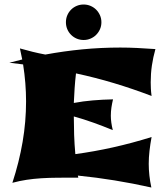

<svg xmlns="http://www.w3.org/2000/svg" viewBox="-20 -794 747 856"><path d="M329.1 -2Q278.8 -2 238.8 -1.7Q198.7 -1.5 164.3 0.7Q129.9 2.9 98.9 7.6Q67.9 12.2 35.2 21Q65.4 -71.3 80.8 -161.4Q96.2 -251.5 96.2 -341.8Q96.2 -423.3 83 -506.8Q52.7 -511.2 22.9 -514.2H21L79.1 -528.8L68.8 -578.1Q97.7 -569.8 125.5 -563Q153.3 -556.2 182.1 -550.8Q264.2 -565.9 347.4 -574Q430.7 -582 516.1 -582Q553.7 -582 591.6 -580.1Q629.4 -578.1 672.9 -575.2Q662.6 -538.6 657.2 -502Q651.9 -465.3 651.9 -426.8Q651.9 -415 652.6 -399.7Q653.3 -384.3 655.8 -366.2Q572.3 -397.9 488.8 -423.1Q405.3 -448.2 318.8 -466.8Q314.9 -433.6 312.7 -400.9Q310.5 -368.2 309.1 -335Q350.6 -342.8 393.8 -346.4Q437 -350.1 483.9 -351.1Q479.5 -333 476.8 -314.9Q474.1 -296.9 474.1 -277.8Q474.1 -249.5 482.9 -213.9Q439 -231.9 396 -247.3Q353 -262.7 309.1 -274.9Q309.1 -235.4 310.5 -192.6Q312 -149.9 315.9 -106.9Q399.4 -118.2 483.9 -137Q568.4 -155.8 655.8 -183.1Q649.9 -151.4 646.5 -121.3Q643.1 -91.3 643.1 -64Q643.1 -12.2 654.8 42Q571.8 23.4 491 10.3Q410.2 -2.9 327.1 -11.2ZM432.1 -694.8Q432.1 -678.2 425.8 -663.8Q419.4 -649.4 408.7 -638.7Q397.9 -627.9 383.5 -621.8Q369.1 -615.7 353 -615.7Q336.4 -615.7 322 -621.8Q307.6 -627.9 296.9 -638.7Q286.1 -649.4 280 -663.8Q273.9 -678.2 273.9 -694.8Q273.9 -711.4 280 -725.8Q286.1 -740.2 296.9 -751Q307.6 -761.7 322 -767.8Q336.4 -773.9 353 -773.9Q369.1 -773.9 383.5 -767.8Q397.9 -761.7 408.7 -751Q419.4 -740.2 425.8 -725.8Q432.1 -711.4 432.1 -694.8Z"/></svg>

Font: Shojumaru
Style: Regular
Weight: 400
Version: Version 1.001